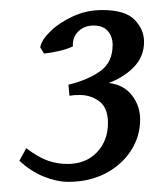

<svg xmlns="http://www.w3.org/2000/svg" viewBox="-20 -626 312 382"><path d="M266.6 -543Q266.6 -513.7 246.6 -492.9Q226.6 -472.2 196.3 -460.9Q226.1 -457.5 242.4 -436.5Q258.8 -415.5 258.8 -388.2Q258.8 -354.5 240.5 -326.2Q222.2 -297.9 189.9 -281Q157.7 -264.2 115.7 -264.2Q93.3 -264.2 67.1 -274.7Q41 -285.2 18.6 -306.2L32.2 -331.1Q56.2 -313 75.2 -306.4Q94.2 -299.8 113.8 -299.8Q150.9 -299.8 172.9 -323Q194.8 -346.2 194.8 -381.3Q194.8 -411.1 178 -424.1Q161.1 -437 138.7 -437Q130.9 -437 128.9 -436.8Q127 -436.5 118.2 -435.5L116.2 -457.5Q154.8 -466.8 179.4 -484.4Q204.1 -502 204.1 -536.6Q204.1 -553.2 194.6 -564.2Q185.1 -575.2 166 -575.2Q147.9 -575.2 136 -563.7Q124 -552.2 125 -533.7Q113.8 -528.3 96.9 -524.4Q80.1 -520.5 67.4 -519.5L60.1 -531.7Q62.5 -546.4 80.3 -563.7Q98.1 -581.1 125.2 -593.5Q152.3 -606 183.6 -606Q229 -606 247.8 -586.7Q266.6 -567.4 266.6 -543Z"/></svg>

Font: Dai Banna SIL
Style: Italic
Weight: 400
Italic angle: -11°
Designer: Victor Gaultney
Foundry: SIL International
Version: Version 4.000